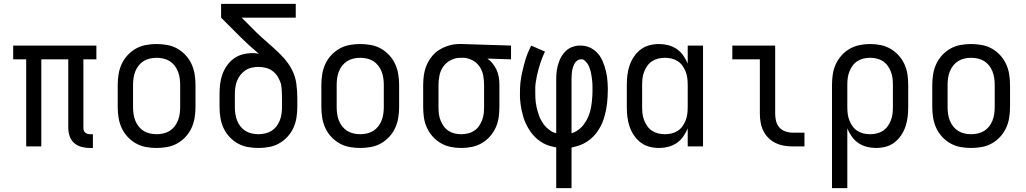

<svg xmlns="http://www.w3.org/2000/svg" viewBox="-20 -755 5290 990"><path d="M459 8H443Q422 8 400.5 2.5Q379 -3 362.5 -17.5Q346 -32 339 -53Q332 -74 332 -96V-449H193V0H115V-449H48V-520H477V-449H410V-96Q410 -89 412 -82.5Q414 -76 419 -71.5Q424 -67 430.5 -65Q437 -63 443 -63H459Z M787 8Q760 8 732.5 3Q705 -2 681 -15.5Q657 -29 638 -49.5Q619 -70 607.5 -95Q596 -120 591.5 -147.5Q587 -175 587 -202V-318Q587 -345 591.5 -372.5Q596 -400 607.5 -425Q619 -450 638 -470.5Q657 -491 681 -504.5Q705 -518 732.5 -523Q760 -528 787 -528Q815 -528 842.5 -523Q870 -518 894 -504.5Q918 -491 937 -470.5Q956 -450 967.5 -425Q979 -400 983.5 -372.5Q988 -345 988 -318V-202Q988 -175 983.5 -147.5Q979 -120 967.5 -95Q956 -70 937 -49.5Q918 -29 894 -15.5Q870 -2 842.5 3Q815 8 787 8ZM788 -63Q805 -63 822.5 -67Q840 -71 854.5 -80Q869 -89 880 -103Q891 -117 897.5 -133.5Q904 -150 906.5 -167.5Q909 -185 909 -202V-318Q909 -335 906.5 -352.5Q904 -370 897.5 -386.5Q891 -403 880 -417Q869 -431 854.5 -440Q840 -449 822.5 -453Q805 -457 788 -457Q770 -457 752.5 -453Q735 -449 720.5 -440Q706 -431 695 -417Q684 -403 677.5 -386.5Q671 -370 668.5 -352.5Q666 -335 666 -318V-202Q666 -185 668.5 -167.5Q671 -150 677.5 -133.5Q684 -117 695 -103Q706 -89 720.5 -80Q735 -71 752.5 -67Q770 -63 788 -63Z M1313 8Q1285 8 1257.5 3Q1230 -2 1206 -15.5Q1182 -29 1163 -49.5Q1144 -70 1132.5 -95Q1121 -120 1116.5 -147.5Q1112 -175 1112 -202V-270Q1112 -296 1115 -321.5Q1118 -347 1126.5 -371Q1135 -395 1150 -416.5Q1165 -438 1185.5 -453Q1206 -468 1231 -474.5Q1256 -481 1282 -481Q1290 -481 1298 -480.5Q1306 -480 1314 -478L1313 -479Q1313 -480 1312.5 -480Q1312 -480 1311 -481L1310 -482Q1287 -501 1265 -521Q1243 -541 1222 -562L1120 -664V-735H1505V-664H1226L1278 -612Q1304 -585 1332 -560Q1360 -535 1388.5 -510Q1417 -485 1442.5 -457Q1468 -429 1485.5 -395Q1503 -361 1508 -323.5Q1513 -286 1513 -248V-202Q1513 -175 1508.5 -147.5Q1504 -120 1492.5 -95Q1481 -70 1462 -49.5Q1443 -29 1419 -15.5Q1395 -2 1367.5 3Q1340 8 1313 8ZM1312 -63Q1330 -63 1347.5 -67Q1365 -71 1379.5 -80Q1394 -89 1405 -103Q1416 -117 1422.5 -133.5Q1429 -150 1431.5 -167.5Q1434 -185 1434 -202V-248Q1434 -267 1433 -285.5Q1432 -304 1429 -322Q1423 -341 1413 -358Q1403 -375 1387 -387.5Q1371 -400 1351.5 -405Q1332 -410 1313 -410Q1295 -410 1277.5 -406Q1260 -402 1245.5 -392.5Q1231 -383 1220 -369Q1209 -355 1202.5 -339Q1196 -323 1193.5 -305.5Q1191 -288 1191 -270V-202Q1191 -185 1193.5 -167.5Q1196 -150 1202.5 -133.5Q1209 -117 1220 -103Q1231 -89 1245.5 -80Q1260 -71 1277.5 -67Q1295 -63 1312 -63Z M1837 8Q1810 8 1782.5 3Q1755 -2 1731 -15.5Q1707 -29 1688 -49.5Q1669 -70 1657.5 -95Q1646 -120 1641.5 -147.5Q1637 -175 1637 -202V-318Q1637 -345 1641.5 -372.5Q1646 -400 1657.5 -425Q1669 -450 1688 -470.5Q1707 -491 1731 -504.5Q1755 -518 1782.5 -523Q1810 -528 1837 -528Q1865 -528 1892.5 -523Q1920 -518 1944 -504.5Q1968 -491 1987 -470.5Q2006 -450 2017.5 -425Q2029 -400 2033.5 -372.5Q2038 -345 2038 -318V-202Q2038 -175 2033.5 -147.5Q2029 -120 2017.5 -95Q2006 -70 1987 -49.5Q1968 -29 1944 -15.5Q1920 -2 1892.5 3Q1865 8 1837 8ZM1838 -63Q1855 -63 1872.5 -67Q1890 -71 1904.5 -80Q1919 -89 1930 -103Q1941 -117 1947.5 -133.5Q1954 -150 1956.5 -167.5Q1959 -185 1959 -202V-318Q1959 -335 1956.5 -352.5Q1954 -370 1947.5 -386.5Q1941 -403 1930 -417Q1919 -431 1904.5 -440Q1890 -449 1872.5 -453Q1855 -457 1838 -457Q1820 -457 1802.5 -453Q1785 -449 1770.5 -440Q1756 -431 1745 -417Q1734 -403 1727.5 -386.5Q1721 -370 1718.5 -352.5Q1716 -335 1716 -318V-202Q1716 -185 1718.5 -167.5Q1721 -150 1727.5 -133.5Q1734 -117 1745 -103Q1756 -89 1770.5 -80Q1785 -71 1802.5 -67Q1820 -63 1838 -63Z M2358 8Q2331 8 2304 2.5Q2277 -3 2253.5 -16.5Q2230 -30 2211.5 -50.5Q2193 -71 2181.5 -96Q2170 -121 2166 -148Q2162 -175 2162 -202V-318Q2162 -344 2166 -370Q2170 -396 2180.5 -420.5Q2191 -445 2208 -465.5Q2225 -486 2247.5 -499.5Q2270 -513 2295.5 -520.5Q2321 -528 2348 -528H2363L2615 -520V-449L2493 -453Q2509 -442 2521 -426.5Q2533 -411 2541 -393.5Q2549 -376 2552 -356.5Q2555 -337 2555 -318V-202Q2555 -175 2551 -148Q2547 -121 2535.5 -96Q2524 -71 2505.5 -50.5Q2487 -30 2463.5 -16.5Q2440 -3 2413 2.5Q2386 8 2358 8ZM2359 -63Q2376 -63 2393 -67Q2410 -71 2424.5 -80.5Q2439 -90 2449 -104Q2459 -118 2465.5 -134.5Q2472 -151 2474 -168Q2476 -185 2476 -202V-318Q2476 -342 2471.5 -366Q2467 -390 2453.5 -410.5Q2440 -431 2418.5 -443Q2397 -455 2373 -457H2354Q2329 -457 2305.5 -445.5Q2282 -434 2267 -413.5Q2252 -393 2246.5 -368Q2241 -343 2241 -318V-202Q2241 -185 2243 -168Q2245 -151 2251.5 -134.5Q2258 -118 2268 -104Q2278 -90 2292.5 -80.5Q2307 -71 2324 -67Q2341 -63 2359 -63Z M2848 215V5Q2831 2 2814 -3Q2797 -8 2781.5 -16.5Q2766 -25 2752.5 -36Q2739 -47 2727.5 -60.5Q2716 -74 2707 -89Q2698 -104 2690.5 -120Q2683 -136 2678 -153Q2673 -170 2669.5 -187Q2666 -204 2663.5 -224.5Q2661 -245 2661 -257V-274Q2661 -288 2661.5 -302Q2662 -316 2663.5 -330Q2665 -344 2667.5 -357.5Q2670 -371 2673 -384.5Q2676 -398 2680.5 -415.5Q2685 -433 2689 -447Q2693 -461 2697.5 -472Q2702 -483 2706 -492L2719 -520L2790 -489Q2783 -474 2777 -459.5Q2771 -445 2766 -429.5Q2761 -414 2756.5 -397.5Q2752 -381 2748 -362Q2744 -343 2742 -328Q2740 -313 2740 -303V-275Q2740 -263 2740.5 -251Q2741 -239 2742.5 -227Q2744 -215 2746.5 -203.5Q2749 -192 2752.5 -180.5Q2756 -169 2760 -157.5Q2764 -146 2770 -135.5Q2776 -125 2782.5 -115.5Q2789 -106 2798 -97.5Q2807 -89 2818.5 -81Q2830 -73 2838 -71L2848 -68V-343Q2848 -355 2848.5 -366.5Q2849 -378 2850.5 -389.5Q2852 -401 2855 -412.5Q2858 -424 2862 -435.5Q2866 -447 2871.5 -457.5Q2877 -468 2884 -477Q2891 -486 2899.5 -494Q2908 -502 2918.5 -507.5Q2929 -513 2942.5 -516.5Q2956 -520 2964 -520H2974Q2989 -520 3003 -516.5Q3017 -513 3029.5 -506Q3042 -499 3053 -489Q3064 -479 3072 -467.5Q3080 -456 3086 -442.5Q3092 -429 3096.5 -415.5Q3101 -402 3104.5 -387.5Q3108 -373 3110 -359Q3112 -345 3113 -328Q3114 -311 3114 -302V-289Q3114 -273 3113 -257Q3112 -241 3110.5 -225Q3109 -209 3106 -193.5Q3103 -178 3099 -162.5Q3095 -147 3089.5 -132Q3084 -117 3076.5 -103Q3069 -89 3059.5 -75.5Q3050 -62 3039 -51Q3028 -40 3015 -30.5Q3002 -21 2988 -14Q2974 -7 2957 -2Q2940 3 2927 6V215ZM2927 -68Q2939 -71 2950 -77.5Q2961 -84 2971 -92.5Q2981 -101 2988.5 -111Q2996 -121 3002.5 -132Q3009 -143 3014 -155Q3019 -167 3022.5 -179Q3026 -191 3028 -203.5Q3030 -216 3031.5 -228.5Q3033 -241 3034 -256Q3035 -271 3035 -279V-290Q3035 -299 3035 -308Q3035 -317 3034.5 -325.5Q3034 -334 3033 -343Q3032 -352 3030.5 -360.5Q3029 -369 3027.5 -378Q3026 -387 3023 -395.5Q3020 -404 3017 -412Q3014 -420 3009 -427Q3004 -434 2996 -441.5Q2988 -449 2982 -449H2974Q2967 -449 2960 -445Q2953 -441 2948 -435Q2943 -429 2940 -422.5Q2937 -416 2934.5 -408.5Q2932 -401 2930.5 -393.5Q2929 -386 2928.5 -378.5Q2928 -371 2927.5 -362.5Q2927 -354 2927 -349Z M3378 8Q3353 8 3328 1.5Q3303 -5 3283 -20.5Q3263 -36 3248.5 -57.5Q3234 -79 3226 -103Q3218 -127 3215 -152Q3212 -177 3212 -202V-318Q3212 -343 3215 -368Q3218 -393 3226 -417Q3234 -441 3248.5 -462.5Q3263 -484 3283 -499.5Q3303 -515 3328 -521.5Q3353 -528 3378 -528Q3402 -528 3425.5 -522Q3449 -516 3469 -502.5Q3489 -489 3503 -469Q3517 -449 3526 -427V-520H3605V0H3526V-93Q3517 -71 3503 -51Q3489 -31 3469 -17.5Q3449 -4 3425.5 2Q3402 8 3378 8ZM3408 -63Q3426 -63 3443 -67Q3460 -71 3474.5 -80.5Q3489 -90 3499 -104Q3509 -118 3515.5 -134.5Q3522 -151 3524 -168Q3526 -185 3526 -202V-318Q3526 -335 3524 -352Q3522 -369 3515.5 -385.5Q3509 -402 3499 -416Q3489 -430 3474.5 -439.5Q3460 -449 3443 -453Q3426 -457 3409 -457Q3391 -457 3374 -453Q3357 -449 3342.5 -439.5Q3328 -430 3318 -416Q3308 -402 3301.5 -385.5Q3295 -369 3293 -352Q3291 -335 3291 -318V-202Q3291 -185 3293 -168Q3295 -151 3301.5 -134.5Q3308 -118 3318 -104Q3328 -90 3342.5 -80.5Q3357 -71 3374 -67Q3391 -63 3408 -63Z M4128 0H4067Q4044 0 4021.5 -4Q3999 -8 3978.5 -18Q3958 -28 3942 -44Q3926 -60 3916 -80.5Q3906 -101 3902 -123.5Q3898 -146 3898 -169V-449H3756V-520H3977V-169Q3977 -150 3981.5 -131Q3986 -112 3998.5 -98Q4011 -84 4029.5 -77.5Q4048 -71 4067 -71H4128Z M4270 215V-318Q4270 -345 4274 -372Q4278 -399 4289.5 -424Q4301 -449 4319.5 -469.5Q4338 -490 4361.5 -503.5Q4385 -517 4412 -522.5Q4439 -528 4466 -528Q4494 -528 4521 -522.5Q4548 -517 4571.5 -503.5Q4595 -490 4613.5 -469.5Q4632 -449 4643.5 -424Q4655 -399 4659 -372Q4663 -345 4663 -318V-202Q4663 -177 4660 -152Q4657 -127 4649 -103Q4641 -79 4626.5 -57.5Q4612 -36 4592 -20.5Q4572 -5 4547 1.5Q4522 8 4497 8Q4473 8 4449.5 2Q4426 -4 4406 -17.5Q4386 -31 4372 -51Q4358 -71 4349 -93V215ZM4467 -63Q4484 -63 4501 -67Q4518 -71 4532.5 -80.5Q4547 -90 4557 -104Q4567 -118 4573.5 -134.5Q4580 -151 4582 -168Q4584 -185 4584 -202V-318Q4584 -335 4582 -352Q4580 -369 4573.5 -385.5Q4567 -402 4557 -416Q4547 -430 4532.5 -439.5Q4518 -449 4501 -453Q4484 -457 4467 -457Q4449 -457 4432 -453Q4415 -449 4400.5 -439.5Q4386 -430 4376 -416Q4366 -402 4359.5 -385.5Q4353 -369 4351 -352Q4349 -335 4349 -318V-202Q4349 -185 4351 -168Q4353 -151 4359.5 -134.5Q4366 -118 4376 -104Q4386 -90 4400.5 -80.5Q4415 -71 4432 -67Q4449 -63 4467 -63Z M4987 8Q4960 8 4932.5 3Q4905 -2 4881 -15.5Q4857 -29 4838 -49.5Q4819 -70 4807.5 -95Q4796 -120 4791.5 -147.5Q4787 -175 4787 -202V-318Q4787 -345 4791.5 -372.5Q4796 -400 4807.5 -425Q4819 -450 4838 -470.5Q4857 -491 4881 -504.5Q4905 -518 4932.5 -523Q4960 -528 4987 -528Q5015 -528 5042.5 -523Q5070 -518 5094 -504.5Q5118 -491 5137 -470.5Q5156 -450 5167.5 -425Q5179 -400 5183.5 -372.5Q5188 -345 5188 -318V-202Q5188 -175 5183.5 -147.5Q5179 -120 5167.5 -95Q5156 -70 5137 -49.5Q5118 -29 5094 -15.5Q5070 -2 5042.5 3Q5015 8 4987 8ZM4988 -63Q5005 -63 5022.5 -67Q5040 -71 5054.5 -80Q5069 -89 5080 -103Q5091 -117 5097.5 -133.5Q5104 -150 5106.5 -167.5Q5109 -185 5109 -202V-318Q5109 -335 5106.5 -352.5Q5104 -370 5097.5 -386.5Q5091 -403 5080 -417Q5069 -431 5054.5 -440Q5040 -449 5022.5 -453Q5005 -457 4988 -457Q4970 -457 4952.5 -453Q4935 -449 4920.5 -440Q4906 -431 4895 -417Q4884 -403 4877.5 -386.5Q4871 -370 4868.5 -352.5Q4866 -335 4866 -318V-202Q4866 -185 4868.5 -167.5Q4871 -150 4877.5 -133.5Q4884 -117 4895 -103Q4906 -89 4920.5 -80Q4935 -71 4952.5 -67Q4970 -63 4988 -63Z"/></svg>

Font: Iosevka Pride
Style: Regular
Weight: 400
Monospace: yes
Designer: Belleve Invis
Foundry: Belleve Invis
Version: Version 30.3.1; ttfautohint (v1.8.4)